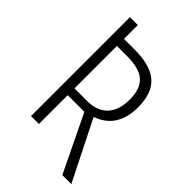

<svg xmlns="http://www.w3.org/2000/svg" viewBox="-244 -797 980 980"><g transform="rotate(45 246.0 -307.0)"><path d="M261 -208H141V0H84V-714H141V-614H221Q332 -614 385.5 -567Q439 -520 439 -418Q439 -267 313 -223L475 100H410ZM233 -257Q304 -257 342.5 -298Q381 -339 381 -416Q381 -494 341.5 -528.5Q302 -563 217 -563H141V-257Z"/></g></svg>

Font: Noto Sans Display Light Narrow
Style: Regular
Weight: 300
Width: 4
Designer: Monotype Design team
Foundry: Monotype Imaging Inc.
Version: Version 1.000